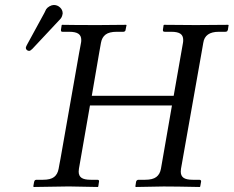

<svg xmlns="http://www.w3.org/2000/svg" viewBox="-20 -745 932 766"><path d="M710 -574.2Q710.9 -578.1 710.9 -585.9Q710.9 -602.5 699.7 -610.4Q688.5 -618.2 663.1 -618.2H637.2Q634.8 -618.2 630.9 -620.1Q629.9 -622.1 629.9 -626Q630.4 -628.9 631.3 -635.5Q632.3 -642.1 632.8 -645Q633.3 -645 633.8 -645.5Q634.3 -646 634.8 -646Q722.2 -645 761.2 -645L890.1 -646L892.1 -645Q891.6 -642.1 890.6 -635.5Q889.6 -628.9 889.2 -626L886.2 -620.1Q882.3 -618.2 878.9 -618.2H853Q797.4 -618.2 791 -574.2Q790 -567.9 787.6 -554.7Q785.2 -541.5 784.2 -535.2L709 -110.8Q708 -104.5 705.6 -91.3Q703.1 -78.1 702.1 -71.8Q701.2 -66.9 701.2 -60.1Q701.2 -43.5 712.4 -35.6Q723.6 -27.8 749 -27.8H774.9Q778.8 -27.8 780.8 -25.9Q783.2 -23.4 782.2 -20Q781.7 -17.1 780.5 -10.5Q779.3 -3.9 778.8 -1L776.9 1Q681.2 -1 632.8 -1L522 1L520 -1Q520.5 -3.9 521.5 -10.5Q522.5 -17.1 522.9 -20Q524.4 -24.9 526.9 -25.9Q528.8 -27.8 533.2 -27.8H559.1Q588.9 -27.8 603.5 -38.8Q618.2 -49.8 622.1 -71.8Q623 -78.1 625.5 -91.3Q627.9 -104.5 628.9 -110.8L666 -324.2H338.9L294.9 -71.8Q293.9 -66.9 293.9 -60.1Q293.9 -43.5 305.2 -35.6Q316.4 -27.8 341.8 -27.8H368.2Q372.1 -27.8 374 -25.9Q376 -23.4 375 -20Q374.5 -17.1 373.5 -10.5Q372.6 -3.9 372.1 -1L370.1 1Q306.2 0 263.2 -1H244.1L115.2 1Q114.7 0.5 114 0Q113.3 -0.5 112.8 -1Q113.3 -3.9 114.5 -10.5Q115.7 -17.1 116.2 -20Q117.7 -24.4 119.1 -25.9Q123 -27.8 125 -27.8H151.9Q181.6 -27.8 195.8 -38.8Q210 -49.8 213.9 -71.8Q214.8 -78.6 217.5 -91.6Q220.2 -104.5 221.2 -110.8L295.9 -535.2Q296.9 -542 299.6 -554.9Q302.2 -567.9 303.2 -574.2Q304.2 -578.1 304.2 -585.9Q304.2 -602.5 292.7 -610.4Q281.2 -618.2 255.9 -618.2H229Q226.1 -618.2 224.1 -620.1Q223.1 -622.1 223.1 -626Q223.6 -628.9 224.6 -635.5Q225.6 -642.1 226.1 -645L228 -646Q275.9 -645 372.1 -645L482.9 -646Q483.4 -646 483.9 -645.5Q484.4 -645 484.9 -645Q484.4 -642.1 482.9 -635.5Q481.4 -628.9 481 -626Q481 -622.6 478.3 -620.4Q475.6 -618.2 472.2 -618.2H445.8Q416 -618.2 401.4 -607.2Q386.7 -596.2 382.8 -574.2Q378.9 -549.3 376 -536.1L346.2 -362.8H672.9ZM194.8 -725.1Q209 -725.1 219.5 -715.3Q230 -705.6 230 -691.9Q230 -688 229 -687Q229 -684.1 228 -682.1Q226.1 -675.8 222.2 -670.9Q217.3 -666 216.8 -665L108.9 -549.8Q101.1 -542 96.2 -542Q90.8 -542 86.9 -545.7Q83 -549.3 83 -554.2Q83 -557.1 86.9 -564.9L157.2 -693.8Q158.2 -696.3 160.6 -700.9Q163.1 -705.6 164.1 -708Q168.5 -714.8 177.7 -720Q187 -725.1 194.8 -725.1Z"/></svg>

Font: Common Serif
Style: Italic
Weight: 400
Italic angle: -12°
Designer: Philipp H. Poll, Khaled Hosny
Foundry: Stefan Peev, Context Ltd.
Version: Version 1.026